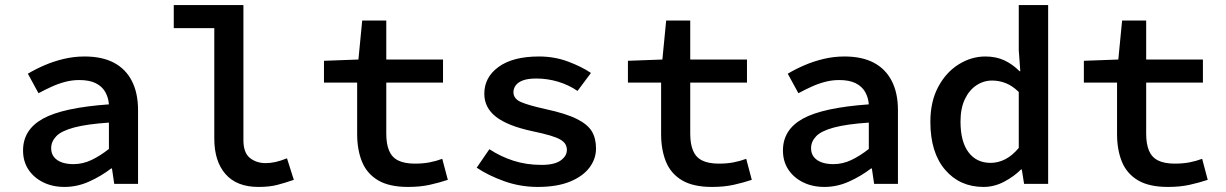

<svg xmlns="http://www.w3.org/2000/svg" viewBox="-20 -726 4840 758"><path d="M235 12Q187 12 150 -6.5Q113 -25 92 -57Q71 -89 71 -132Q71 -214 149.5 -257.5Q228 -301 410 -314Q408 -341 395.5 -363Q383 -385 358 -397.5Q333 -410 293 -410Q265 -410 238 -403Q211 -396 184.5 -384Q158 -372 132 -358L90 -435Q120 -453 156 -468.5Q192 -484 232 -493.5Q272 -503 314 -503Q383 -503 429.5 -478.5Q476 -454 500.5 -406.5Q525 -359 525 -291V0H431L422 -61H419Q380 -31 332.5 -9.5Q285 12 235 12ZM270 -78Q307 -78 341.5 -94.5Q376 -111 410 -138V-242Q322 -236 272 -222.5Q222 -209 202 -188Q182 -167 182 -141Q182 -119 194 -105Q206 -91 225.5 -84.5Q245 -78 270 -78Z M1000 12Q915 12 870.5 -38.5Q826 -89 826 -179V-615H666V-706H941V-173Q941 -123 966.5 -102.5Q992 -82 1029 -82Q1048 -82 1068 -86.5Q1088 -91 1113 -101L1140 -16Q1105 -4 1074.5 4Q1044 12 1000 12Z M1591 12Q1516 12 1472 -14.5Q1428 -41 1409 -88Q1390 -135 1390 -197V-400H1259V-486L1395 -491L1410 -645H1505V-491H1729V-400H1505V-198Q1505 -158 1516 -131.5Q1527 -105 1552 -92.5Q1577 -80 1618 -80Q1650 -80 1676 -85Q1702 -90 1726 -99L1748 -16Q1715 -5 1677 3.5Q1639 12 1591 12Z M2103 12Q2034 12 1971 -10.5Q1908 -33 1862 -64L1912 -137Q1956 -108 2007 -91.5Q2058 -75 2118 -75Q2169 -75 2193.5 -92.5Q2218 -110 2218 -134Q2218 -146 2212.5 -156Q2207 -166 2193 -174.5Q2179 -183 2152 -191Q2125 -199 2082 -208Q1984 -229 1938 -265Q1892 -301 1892 -356Q1892 -421 1948.5 -462Q2005 -503 2108 -503Q2169 -503 2222.5 -483Q2276 -463 2313 -438L2260 -367Q2225 -391 2183 -403.5Q2141 -416 2098 -416Q2065 -416 2045.5 -409Q2026 -402 2016.5 -389.5Q2007 -377 2007 -362Q2007 -336 2037 -323Q2067 -310 2135 -295Q2214 -278 2257 -256.5Q2300 -235 2316.5 -207.5Q2333 -180 2333 -140Q2333 -98 2306.5 -63.5Q2280 -29 2229 -8.5Q2178 12 2103 12Z M2791 12Q2716 12 2672 -14.5Q2628 -41 2609 -88Q2590 -135 2590 -197V-400H2459V-486L2595 -491L2610 -645H2705V-491H2929V-400H2705V-198Q2705 -158 2716 -131.5Q2727 -105 2752 -92.5Q2777 -80 2818 -80Q2850 -80 2876 -85Q2902 -90 2926 -99L2948 -16Q2915 -5 2877 3.5Q2839 12 2791 12Z M3235 12Q3187 12 3150 -6.5Q3113 -25 3092 -57Q3071 -89 3071 -132Q3071 -214 3149.5 -257.5Q3228 -301 3410 -314Q3408 -341 3395.5 -363Q3383 -385 3358 -397.5Q3333 -410 3293 -410Q3265 -410 3238 -403Q3211 -396 3184.5 -384Q3158 -372 3132 -358L3090 -435Q3120 -453 3156 -468.5Q3192 -484 3232 -493.5Q3272 -503 3314 -503Q3383 -503 3429.5 -478.5Q3476 -454 3500.5 -406.5Q3525 -359 3525 -291V0H3431L3422 -61H3419Q3380 -31 3332.5 -9.5Q3285 12 3235 12ZM3270 -78Q3307 -78 3341.5 -94.5Q3376 -111 3410 -138V-242Q3322 -236 3272 -222.5Q3222 -209 3202 -188Q3182 -167 3182 -141Q3182 -119 3194 -105Q3206 -91 3225.5 -84.5Q3245 -78 3270 -78Z M3863 12Q3769 12 3711 -56Q3653 -124 3653 -245Q3653 -325 3684 -383Q3715 -441 3765 -472Q3815 -503 3870 -503Q3912 -503 3944.5 -488Q3977 -473 4005 -445H4008L4002 -528V-706H4118V0H4023L4014 -57H4011Q3983 -29 3944 -8.5Q3905 12 3863 12ZM3891 -83Q3921 -83 3949 -97.5Q3977 -112 4002 -142V-363Q3976 -388 3950 -398Q3924 -408 3897 -408Q3863 -408 3834.5 -389Q3806 -370 3789 -334Q3772 -298 3772 -246Q3772 -167 3803.5 -125Q3835 -83 3891 -83Z M4591 12Q4516 12 4472 -14.5Q4428 -41 4409 -88Q4390 -135 4390 -197V-400H4259V-486L4395 -491L4410 -645H4505V-491H4729V-400H4505V-198Q4505 -158 4516 -131.5Q4527 -105 4552 -92.5Q4577 -80 4618 -80Q4650 -80 4676 -85Q4702 -90 4726 -99L4748 -16Q4715 -5 4677 3.5Q4639 12 4591 12Z"/></svg>

Font: Source Code Pro ExtraLight SemiBold
Style: Regular
Weight: 600
Monospace: yes
Version: Version 1.018;hotconv 1.0.116;makeotfexe 2.5.65601